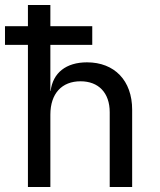

<svg xmlns="http://www.w3.org/2000/svg" viewBox="-20 -750 640 770"><path d="M92 -570V0H182V-290C182 -375 228 -424 303 -424C375 -424 420 -378 420 -300V0H510V-310C510 -427 439 -500 329 -500C245 -500 192 -458 183 -385H182V-570H350V-645H182V-730H92V-645H0V-570Z"/></svg>

Font: Tekne LDO
Style: Regular
Weight: 400
Monospace: yes
Designer: Alessio Laiso, Mario Rullo, Paolo Rosset
Foundry: Alessio Laiso
Version: Version 1.000;hotconv 1.0.109;makeotfexe 2.5.65596